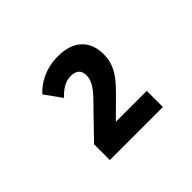

<svg xmlns="http://www.w3.org/2000/svg" viewBox="-101 -1018 765 765"><g transform="rotate(-45 281.5 -635.5)"><path d="M140 -416H439V-507H265L286 -528C370 -612 421 -651 421 -732C421 -812 369 -855 287 -855C218 -855 165 -826 135 -791L186 -720C214 -750 238 -763 267 -763C295 -763 313 -751 313 -721C313 -678 278 -647 229 -597L140 -505Z"/></g></svg>

Font: Noto Sans Mono SemiCondensed ExtraBold
Style: Regular
Weight: 800
Width: 4
Designer: Monotype Design Team
Foundry: Monotype Imaging Inc.
Version: Version 2.014